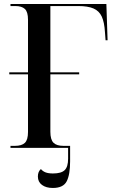

<svg xmlns="http://www.w3.org/2000/svg" viewBox="-20 -734 569 953"><path d="M32 0V-10H54Q88 -10 103.5 -25Q119 -40 119 -79V-365H26V-375H119V-636Q119 -675 103.5 -689.5Q88 -704 56 -704H32V-714H508L514 -534H504L501 -574Q498 -624 485 -652Q472 -680 444 -692Q416 -704 369 -704H230V-375H373V-365H230V-80Q230 -41 245.5 -25.5Q261 -10 295 -10H328V67Q328 133 311 166Q294 199 242 199Q209 199 188.5 184Q168 169 168 142Q168 118 183 105Q192 116 206 121.5Q220 127 243 127Q284 127 301 110.5Q318 94 318 54V0Z"/></svg>

Font: Noto Serif Display SemiCondensed Medium
Style: Regular
Weight: 500
Width: 4
Designer: Monotype Design Team
Foundry: Monotype Imaging Inc.
Version: Version 2.009